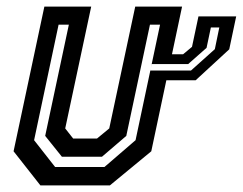

<svg xmlns="http://www.w3.org/2000/svg" viewBox="-20 -560 734 580"><path d="M146.5 -55.5H295.5L389.5 -136.5L463.5 -485.5H433L361.5 -149.5L288 -86.5H167L116.5 -149.5L188 -485.5H157L83 -136.5ZM617 -477 604 -415.5 548.5 -366.5H438.5L434 -347H557L629 -411.5L642.5 -477ZM579.5 -510.5H693.5L672.5 -411L571 -317.5H482.5L437 -103L312 0H102L21 -103L114 -540H255.5L177 -172L201 -141.5H273L310 -172L388.5 -540H530L499.5 -396H533L560 -418.5Z"/></svg>

Font: Tourney Thin SemiBold
Style: Italic
Weight: 600
Italic angle: -12°
Version: Version 1.015